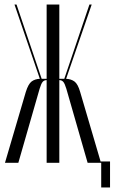

<svg xmlns="http://www.w3.org/2000/svg" viewBox="-20 -719 507 848"><path d="M367 0 273 -327Q266 -350 259.5 -357.5Q253 -365 243 -365H242V0H186V-365H185Q175 -365 168.5 -357.5Q162 -350 155 -327L61 0H2L94 -313Q105 -348 119.5 -359Q134 -370 156 -371L44 -699H53L164 -371H167H186V-699H242V-371H262H264L375 -699H385L272 -371Q294 -370 309 -359Q324 -348 334 -313L426 0ZM403 -6H466V109H427V0H403Z"/></svg>

Font: Moniqa Cond Display
Style: Regular
Weight: 400
Width: 3
Designer: Rajesh Rajput
Foundry: Rajesh Rajput
Version: Version 1.000